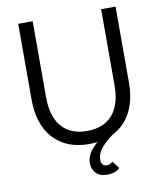

<svg xmlns="http://www.w3.org/2000/svg" viewBox="-97 -798 907 1072"><g transform="rotate(-10 356.0 -262.0)"><path d="M355 10Q225 10 152.5 -69.5Q80 -149 80 -292V-720H162V-288Q162 -180 212 -122Q262 -64 355 -64Q450 -64 500 -121.5Q550 -179 550 -288V-720H632V-291Q632 -149 559 -69.5Q486 10 355 10ZM424 196Q382 196 360.5 173Q339 150 339 116Q339 72 375 32.5Q411 -7 466 -37L493 -20Q449 12 424 42.5Q399 73 399 108Q399 125 407.5 134.5Q416 144 430 144Q451 144 464 129L496 171Q482 184 464.5 190Q447 196 424 196Z"/></g></svg>

Font: Instrument Sans
Style: Regular
Weight: 400
Designer: Rodrigo Fuenzalida
Foundry: fragTYPE
Version: Version 1.000;gftools[0.9.28]